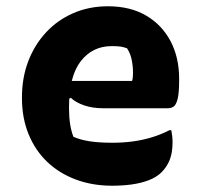

<svg xmlns="http://www.w3.org/2000/svg" viewBox="-20 -576 640 612"><path d="M324 -556Q395 -556 445.5 -526.5Q496 -497 523.5 -445Q551 -393 551 -325V-320Q551 -279 546 -260Q541 -241 533 -236Q525 -231 516 -231H308Q275 -231 248.5 -240Q222 -249 206 -264L184 -254L190 -318H401Q403 -324 403.5 -331.5Q404 -339 404 -344Q404 -364 400 -384.5Q396 -405 385 -422Q374 -426 364.5 -427.5Q355 -429 336 -429Q275 -429 237.5 -381Q200 -333 200 -234V-231Q200 -203 203.5 -180.5Q207 -158 214 -140Q237 -130 266.5 -125.5Q296 -121 339 -121Q371 -121 402 -125Q433 -129 463 -138Q493 -147 520 -161H526Q528 -151 529 -141.5Q530 -132 530 -123Q530 -89 521 -66.5Q512 -44 495 -27Q479 -11 454 -1.5Q429 8 399.5 12Q370 16 338 16Q274 16 221 -4Q168 -24 130 -60.5Q92 -97 71 -148.5Q50 -200 50 -263V-266Q50 -328 70 -380.5Q90 -433 126.5 -472.5Q163 -512 213.5 -534Q264 -556 324 -556Z"/></svg>

Font: Recursive Casual ExtraBold
Style: Regular
Weight: 800
Version: Version 1.047